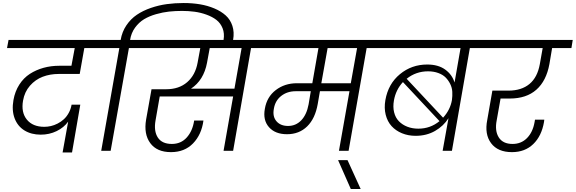

<svg xmlns="http://www.w3.org/2000/svg" viewBox="-20 -1007 3844 1282"><path d="M26.9 -686 37.1 -740.2H703.1L692.9 -686H543L512.2 -513.2H372.1Q314 -513.2 264.9 -494.4Q215.8 -475.6 179.9 -434.6Q144 -393.6 133.8 -335Q120.1 -256.3 159.4 -208.3Q198.7 -160.2 275.9 -160.2Q297.4 -160.2 319.8 -165.3Q342.3 -170.4 365 -182.1Q387.7 -193.8 406.2 -210.7Q424.8 -227.5 438.7 -252.7Q452.6 -277.8 458 -308.1H516.1L460.9 11.2H397.9L435.1 -194.8Q406.7 -155.3 358.2 -131.6Q309.6 -107.9 252 -107.9Q189 -107.9 143.3 -136Q97.7 -164.1 77.6 -217Q57.6 -270 69.8 -338.9Q80.1 -397 108.9 -441.9Q137.7 -486.8 179.4 -513.7Q221.2 -540.5 270.8 -554.2Q320.3 -567.9 376 -567.9H457L479 -686Z M840.8 -686 718.8 0H655.8L776.9 -686H635.7L646 -740.2H785.6Q794.9 -794.9 824 -837.9Q853 -880.9 893.8 -908.4Q934.6 -936 987.3 -954.1Q1040 -972.2 1093.8 -979.5Q1147.5 -986.8 1206.1 -986.8Q1263.7 -986.8 1314.9 -978.3Q1366.2 -969.7 1411.4 -950.7Q1456.5 -931.6 1487.3 -903.8Q1518.1 -876 1531.7 -834.2Q1545.4 -792.5 1536.6 -741.2L1533.7 -724.1H1470.7L1472.7 -740.2Q1480 -783.7 1466.3 -818.1Q1452.6 -852.5 1425.3 -873.8Q1397.9 -895 1358.6 -909.2Q1319.3 -923.3 1279.1 -928.7Q1238.8 -934.1 1195.8 -934.1Q1150.4 -934.1 1109.1 -929.7Q1067.9 -925.3 1022.2 -912.4Q976.6 -899.4 942.1 -878.7Q907.7 -857.9 881.8 -822.5Q856 -787.1 848.6 -740.2H990.7L981 -686Z M1362.3 -587.9Q1340.3 -471.2 1255.4 -415H1545.4L1593.3 -686H1380.4ZM922.4 -686 932.6 -740.2H1807.6L1797.4 -686H1656.2L1536.6 0H1472.7L1536.6 -362.8H1046.4L1018.6 -203.1Q1005.9 -131.8 1033.7 -88.9Q1061.5 -45.9 1127.4 -45.9Q1188.5 -45.9 1227.3 -89.4Q1266.1 -132.8 1276.4 -202.1H1338.4Q1325.7 -107.9 1269 -49.6Q1212.4 8.8 1121.6 8.8Q1027.3 8.8 983.2 -51.5Q939 -111.8 955.6 -209L991.7 -411.1H1089.4Q1175.3 -411.1 1229.7 -458.3Q1284.2 -505.4 1299.3 -587.9L1317.4 -686Z M1903.3 -166Q1955.6 -166 1991.7 -203.9Q2027.8 -241.7 2040.5 -310.1L2055.2 -397.9H1954.6Q1897.9 -397.9 1857.7 -366.5Q1817.4 -335 1808.6 -280.8Q1798.8 -229 1825.9 -197.5Q1853 -166 1903.3 -166ZM2322.3 -451.2 2364.3 -686H2167.5L2125.5 -451.2ZM1739.3 -686 1749.5 -740.2H2578.6L2568.4 -686H2428.2L2307.6 0H2243.2L2313.5 -397.9H2116.2L2101.6 -313Q2084.5 -215.3 2031 -163.1Q1977.5 -110.8 1896.5 -110.8Q1817.4 -110.8 1775.9 -158Q1734.4 -205.1 1748.5 -280.8Q1761.7 -359.9 1821.3 -405.5Q1880.9 -451.2 1962.4 -451.2H2065.4L2106.4 -686Z M2322.3 254.9 2237.3 62H2300.3L2388.2 254.9Z M2935.5 0 2974.6 -217.8Q2941.9 -165.5 2885 -132.8Q2828.1 -100.1 2755.4 -100.1Q2705.6 -100.1 2664.1 -117.2Q2622.6 -134.3 2594.7 -164.8Q2566.9 -195.3 2555.4 -240.5Q2543.9 -285.6 2553.2 -338.9Q2572.3 -447.3 2650.4 -511.7Q2728.5 -576.2 2832.5 -576.2Q2906.2 -576.2 2952.6 -542.5Q2999 -508.8 3015.1 -456.1L3055.2 -686H2510.3L2520.5 -740.2H3267.6L3258.3 -686H3117.2L2997.6 0ZM2838.4 -530.8Q2757.3 -530.8 2695.3 -481L2938.5 -221.2Q2986.3 -273.4 2997.6 -338.9Q3001.5 -366.7 3000 -394Q2998.5 -421.4 2986.3 -446Q2974.1 -470.7 2955.6 -489.5Q2937 -508.3 2906.5 -519.5Q2876 -530.8 2838.4 -530.8ZM2773.4 -147.9Q2853.5 -147.9 2914.6 -198.2L2670.4 -459Q2623 -407.7 2610.4 -336.9Q2602.5 -293 2611.6 -256.8Q2620.6 -220.7 2643.6 -197.3Q2666.5 -173.8 2699.7 -160.9Q2732.9 -147.9 2773.4 -147.9Z M3200.2 -686 3210.4 -740.2H3804.2L3795.4 -686H3666.5L3648.4 -579.1Q3627.9 -466.8 3561.3 -408Q3494.6 -349.1 3384.3 -349.1H3322.3L3296.4 -203.1Q3282.7 -133.3 3310.3 -89.6Q3337.9 -45.9 3402.3 -45.9Q3460.4 -45.9 3499 -85.2Q3537.6 -124.5 3549.3 -190.9L3552.2 -208H3614.3Q3612.3 -194.3 3612.3 -191.9Q3596.2 -98.6 3540.5 -44.9Q3484.9 8.8 3398.4 8.8Q3303.7 8.8 3259 -51Q3214.4 -110.8 3233.4 -206.1L3267.6 -401.9H3374.5Q3461.9 -401.9 3515.4 -446.3Q3568.8 -490.7 3584.5 -579.1L3603.5 -686Z"/></svg>

Font: SVN-Poppins Light
Style: Italic
Weight: 300
Italic angle: -10°
Designer: Ninad Kale (Devanagari), Jonny Pinhorn (Latin)
Foundry: Indian Type Foundry
Version: Version 3.002 2017